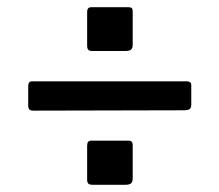

<svg xmlns="http://www.w3.org/2000/svg" viewBox="-20 -638 606 531"><path d="M347 -514Q347 -505 342.5 -501Q338 -497 327 -497H236Q227 -497 224 -500.5Q221 -504 221 -512V-605Q221 -618 232 -618H336Q342 -618 344.5 -615.5Q347 -613 347 -606ZM509 -349Q509 -340 504.5 -336.5Q500 -333 489 -333L73 -332Q64 -332 61 -335.5Q58 -339 58 -347V-399Q58 -413 68 -413H497Q509 -413 509 -402ZM347 -145Q347 -135 342.5 -131Q338 -127 327 -127H236Q227 -127 224 -130.5Q221 -134 221 -142V-235Q221 -249 232 -249H336Q347 -249 347 -237Z"/></svg>

Font: n
Style: Regular
Weight: 500
Designer: Pablo Impallari, Rodrigo Fuenzalida
Foundry: Impallari Type
Version: Version 1.002; ttfautohint (v1.5)